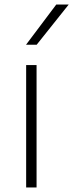

<svg xmlns="http://www.w3.org/2000/svg" viewBox="-20 -828 324 848"><path d="M95.5 0V-540.5H141.5V0ZM95 -630.5 228.5 -808H283.5L142 -630.5Z"/></svg>

Font: Encode Sans Expanded Expanded ExtraLight
Style: Regular
Weight: 200
Width: 7
Designer: Multiple Designers
Foundry: Impallari Type
Version: Version 3.000; ttfautohint (v1.8.3) -l 8 -r 50 -G 200 -x 14 